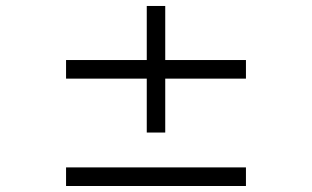

<svg xmlns="http://www.w3.org/2000/svg" viewBox="-20 -620 1040 640"><path d="M799.8 -357.9H530.8V-178.2H469.2V-357.9H200.2V-419.9H469.2V-600.1H530.8V-419.9H799.8ZM799.8 0H200.2V-62H799.8Z"/></svg>

Font: Veleka
Style: Bold
Weight: 700
Designer: Stefan Peev, Context Ltd, 2016; SIL International, 1997-2014.
Foundry: Stefan Peev, Context Ltd, 2016
Version: Version 1.000